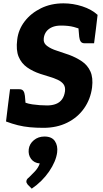

<svg xmlns="http://www.w3.org/2000/svg" viewBox="-20 -757 614 1149"><path d="M240 8Q196 8 159 4.5Q122 1 87.5 -7.5Q53 -16 16 -30L29 -137L87 -163Q128 -139 173 -132.5Q218 -126 262 -126Q292 -126 315 -135Q338 -144 351.5 -163Q365 -182 369 -211Q372 -237 360 -253Q348 -269 325.5 -279.5Q303 -290 275.5 -298Q248 -306 221 -315Q176 -330 142 -354Q108 -378 91.5 -417.5Q75 -457 83 -520Q90 -580 127.5 -629Q165 -678 225 -707.5Q285 -737 360 -737Q417 -737 472.5 -719Q528 -701 564 -668L554 -584L484 -574Q454 -587 422 -595.5Q390 -604 345 -604Q314 -604 292 -594.5Q270 -585 257.5 -568.5Q245 -552 242 -529Q238 -500 261 -482.5Q284 -465 320.5 -453.5Q357 -442 393 -429Q436 -413 470 -390Q504 -367 521 -329.5Q538 -292 531 -234Q522 -164 483.5 -109Q445 -54 382.5 -23Q320 8 240 8ZM448 -606 554 -584 543 -498H487Q470 -498 463 -508.5Q456 -519 454 -537ZM135 -115 29 -137 40 -223H96Q113 -223 120 -212.5Q127 -202 129 -184ZM170 372 146 348Q142 342 139.5 337.5Q137 333 138 326Q140 314 153 305Q166 293 188 269.5Q210 246 218 221Q218 221 217.5 221Q217 221 217 221Q184 218 166 194Q148 170 152 136Q156 104 182.5 82Q209 60 246 60Q290 60 308.5 87.5Q327 115 322 155Q315 209 274 269Q233 329 170 372Z"/></svg>

Font: Aleo Black
Style: Italic
Weight: 900
Italic angle: -7°
Designer: Alessio Laiso
Foundry: Alessio Laiso
Version: Version 2.001;gftools[0.9.29]